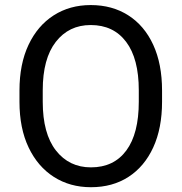

<svg xmlns="http://www.w3.org/2000/svg" viewBox="-20 -741 728 770"><path d="M629.9 -377.9V-333Q629.9 -226.6 594.5 -149.7Q559.1 -72.8 495.1 -31.5Q431.2 9.8 344.7 9.8Q260.7 9.8 196 -31.5Q131.3 -72.8 94.7 -149.7Q58.1 -226.6 58.1 -333V-377.9Q58.1 -484.4 94.5 -561.3Q130.9 -638.2 195.3 -679.4Q259.8 -720.7 343.8 -720.7Q430.2 -720.7 494.6 -679.4Q559.1 -638.2 594.5 -561.3Q629.9 -484.4 629.9 -377.9ZM536.6 -333V-378.9Q536.6 -505.9 485.8 -573.2Q435.1 -640.6 343.8 -640.6Q256.3 -640.6 203.9 -573.2Q151.4 -505.9 151.4 -378.9V-333Q151.4 -205.1 204.3 -137.5Q257.3 -69.8 344.7 -69.8Q436.5 -69.8 486.6 -137.5Q536.6 -205.1 536.6 -333Z"/></svg>

Font: Vazirmatn RD
Style: Regular
Weight: 400
Designer: Saber Rastikerdar
Foundry: Saber Rastikerdar
Version: Version 32.102